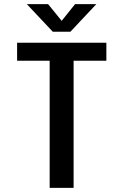

<svg xmlns="http://www.w3.org/2000/svg" viewBox="-20 -906 610 926"><path d="M444.5 -886 319.5 -753H234.5L109.5 -886H212L277.5 -805.5L342 -886ZM493 -700V-613H335V0H219.5V-613H62.5V-700Z"/></svg>

Font: League Mono Narrow Medium
Style: Regular
Weight: 500
Width: 3
Designer: Tyler Finck
Foundry: The League of Moveable Type / Tyler Finck
Version: Version 2.210